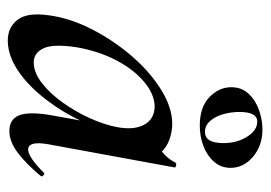

<svg xmlns="http://www.w3.org/2000/svg" viewBox="-118 -546 678 481"><g transform="rotate(90 220.5 -306.0)"><path d="M82 13Q49 13 30 -11.5Q11 -36 19 -91Q26 -143 53.5 -197Q81 -251 120.5 -297Q160 -343 205 -371Q250 -399 291 -399Q310 -399 330 -392Q350 -385 364.5 -368.5Q379 -352 381 -326L327 -357Q342 -359 360 -373Q378 -387 388 -407Q390 -410 395.5 -408.5Q401 -407 400 -405L342 -89Q333 -38 355 -38Q365 -38 380 -48.5Q395 -59 413 -77Q416 -80 420 -76Q424 -72 421 -69Q390 -32 362.5 -11.5Q335 9 309 9Q280 9 270 -14Q260 -37 268 -89L293 -229L313 -246Q287 -166 248 -108Q209 -50 166 -18.5Q123 13 82 13ZM137 -52Q162 -52 188 -72Q214 -92 237 -124Q260 -156 276.5 -192.5Q293 -229 299 -261Q307 -304 292.5 -329.5Q278 -355 246 -355Q216 -354 185.5 -328.5Q155 -303 132 -259.5Q109 -216 99 -160Q90 -101 101.5 -76.5Q113 -52 137 -52ZM295 -468Q249 -468 224 -492Q199 -516 199 -547Q199 -573 215.5 -590.5Q232 -608 256.5 -616.5Q281 -625 305 -625Q345 -625 373 -601.5Q401 -578 401 -545Q401 -521 385.5 -503.5Q370 -486 346 -477Q322 -468 295 -468ZM311 -481Q339 -481 339 -527Q339 -561 323 -586.5Q307 -612 285 -612Q261 -612 261 -567Q261 -547 266.5 -527Q272 -507 283.5 -494Q295 -481 311 -481Z"/></g></svg>

Font: Cormorant SemiBold
Style: Italic
Weight: 600
Italic angle: -10°
Designer: Christian Thalmann (Catharsis Fonts)
Foundry: Catharsis Fonts
Version: Version 4.000